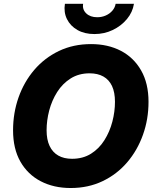

<svg xmlns="http://www.w3.org/2000/svg" viewBox="-20 -967 809 998"><path d="M347.2 10.3Q259.3 10.3 191.7 -24.9Q124 -60.1 85.9 -127Q47.9 -193.8 47.9 -289.6Q47.9 -379.9 76.4 -460.7Q105 -541.5 158.2 -603.8Q211.4 -666 286.1 -701.9Q360.8 -737.8 453.1 -737.8Q541 -737.8 608.2 -702.9Q675.3 -668 713.6 -600.8Q752 -533.7 752 -437.5Q752 -347.2 723.1 -266.4Q694.3 -185.5 641.1 -123.3Q587.9 -61 513.4 -25.4Q439 10.3 347.2 10.3ZM354.5 -141.6Q411.1 -141.6 453.1 -168Q495.1 -194.3 522.7 -238.3Q550.3 -282.2 564 -334.5Q577.6 -386.7 577.6 -438Q577.6 -486.8 562.3 -519.8Q546.9 -552.7 517.3 -569.3Q487.8 -585.9 445.8 -585.9Q389.6 -585.9 347.4 -559.3Q305.2 -532.7 277.3 -488.8Q249.5 -444.8 235.8 -392.8Q222.2 -340.8 222.2 -289.6Q222.2 -241.2 237.8 -208.3Q253.4 -175.3 283 -158.4Q312.5 -141.6 354.5 -141.6ZM470.7 -790Q419.4 -790 382.6 -811Q345.7 -832 328.1 -867.7Q310.5 -903.3 317.4 -947.3H412.1Q407.2 -917.5 428.2 -897.5Q449.2 -877.4 485.4 -877.4Q509.3 -877.4 529.8 -886.5Q550.3 -895.5 564 -911.4Q577.6 -927.2 581.1 -947.3H676.3Q669.4 -903.3 639.6 -867.7Q609.9 -832 565.9 -811Q522 -790 470.7 -790Z"/></svg>

Font: Inter 17pt ExtraBold
Style: Italic
Weight: 800
Italic angle: -9.3988°
Version: Version 4.001;git-66647c0bb